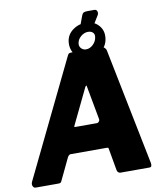

<svg xmlns="http://www.w3.org/2000/svg" viewBox="-136 -1044 938 1123"><g transform="rotate(-10 332.5 -482.0)"><path d="M537 -787Q531 -744 498 -719Q465 -694 422 -694Q374 -694 345 -726.5Q316 -759 322 -809Q328 -849 361.5 -874Q395 -899 437 -899Q485 -899 514.5 -867Q544 -835 537 -787ZM479 -806Q482 -824 471.5 -834Q461 -844 443 -844Q420 -844 400 -827Q380 -810 377 -786Q375 -769 386.5 -757Q398 -745 415 -745Q438 -745 457 -763.5Q476 -782 479 -806ZM504 -742Q516 -742 524.5 -733Q533 -724 534 -713L672 -26Q674 -17 672 -8.5Q670 0 660 0H487Q480 0 474 -5.5Q468 -11 467 -20L444 -150Q443 -155 441.5 -156Q440 -157 432 -157H218Q213 -157 207.5 -151.5Q202 -146 200 -141L137 -9Q134 -4 130.5 -2Q127 0 117 0H-17Q-27 0 -32.5 -11.5Q-38 -23 -31 -38L302 -725Q307 -736 311.5 -739Q316 -742 328 -742ZM381 -533Q380 -539 375.5 -534Q371 -529 369 -523L273 -324Q268 -314 267.5 -311.5Q267 -309 276 -309H402Q409 -309 414.5 -316Q420 -323 418 -332ZM502 -964Q514 -964 518 -953.5Q522 -943 517 -932L482 -875H401L425 -940Q431 -957 439 -960.5Q447 -964 460 -964Z"/></g></svg>

Font: Libre Franklin Thin ExtraBold
Style: Italic
Weight: 800
Italic angle: -8°
Version: Version 2.000